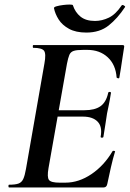

<svg xmlns="http://www.w3.org/2000/svg" viewBox="-20 -823 571 843"><path d="M20 0Q17 0 17 -6Q17 -12 20 -12Q47 -12 61 -17Q75 -22 82 -37Q89 -52 94 -81L175 -544Q183 -587 173.5 -600Q164 -613 126 -613Q124 -613 124 -619Q124 -625 126 -625H519Q527 -625 525 -616Q522 -597 518 -571Q514 -545 510.5 -521Q507 -497 504 -482Q503 -478 497.5 -479.5Q492 -481 492 -483Q488 -539 453 -571.5Q418 -604 363 -604H345Q317 -604 303.5 -599.5Q290 -595 284.5 -582Q279 -569 274 -543L193 -85Q186 -45 195 -33Q204 -21 241 -21H267Q326 -21 381.5 -58.5Q437 -96 474 -159Q476 -162 481.5 -160.5Q487 -159 485 -157Q476 -128 467 -88.5Q458 -49 451 -15Q448 0 435 0ZM434 -222Q433 -218 427 -218.5Q421 -219 422 -223Q430 -267 408.5 -289Q387 -311 344 -311H187L191 -339H351Q396 -339 421 -356.5Q446 -374 455 -415Q456 -420 462 -419.5Q468 -419 467 -414Q462 -382 458 -363.5Q454 -345 450 -325Q446 -300 442.5 -275.5Q439 -251 434 -222ZM359 -680Q313 -680 283 -696.5Q253 -713 237.5 -737.5Q222 -762 217 -787Q216 -792 228.5 -795.5Q241 -799 257 -801Q273 -803 286 -803Q299 -803 300 -800Q310 -769 333.5 -750Q357 -731 397 -731Q428 -731 458 -745.5Q488 -760 514 -799Q517 -803 524 -799Q531 -795 529 -792Q496 -742 457 -711Q418 -680 359 -680Z"/></svg>

Font: Cormorant
Style: Bold Italic
Weight: 700
Italic angle: -10°
Designer: Christian Thalmann (Catharsis Fonts)
Foundry: Catharsis Fonts
Version: Version 4.000